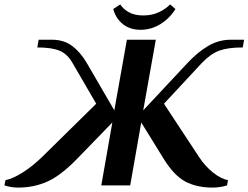

<svg xmlns="http://www.w3.org/2000/svg" viewBox="-78 -840 1126 870"><path d="M-58 0 -53 -24Q-22 -29 24 -58Q70 -87 114 -130L358 -370L251 -554Q228 -595 192.5 -610Q157 -625 91 -625L97 -660H157Q212 -660 249.5 -631.5Q287 -603 315 -555L440 -340L497 -660H628L571 -340L772 -555Q818 -604 865.5 -632Q913 -660 968 -660H1028L1022 -625Q955 -625 915.5 -610.5Q876 -596 836 -554L665 -370L823 -130Q851 -87 887.5 -58Q924 -29 955 -24L951 0Q919 10 885 10Q814 10 762.5 -17Q711 -44 664 -120L562 -285L512 0H381L431 -285L271 -120Q197 -44 136 -17Q75 10 4 10Q-28 10 -58 0ZM435 -799 467 -820Q480 -799 506 -784.5Q532 -770 571 -770Q610 -770 640.5 -784Q671 -798 693 -820L717 -799Q690 -756 648.5 -730.5Q607 -705 559 -705Q511 -705 479 -730.5Q447 -756 435 -799Z"/></svg>

Font: Philosopher
Style: Bold Italic
Weight: 700
Italic angle: -10°
Designer: Jovanny Lemonad
Foundry: Jovanny Lemonad
Version: Version 2.000